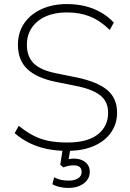

<svg xmlns="http://www.w3.org/2000/svg" viewBox="-20 -733 640 943"><path d="M310 8Q255 8 208.5 -2Q162 -12 123 -31.5Q84 -51 52 -79L72 -115Q107 -87 141.5 -68.5Q176 -50 217 -41.5Q258 -33 310 -33Q410 -33 460.5 -73Q511 -113 511 -179Q511 -215 495 -240Q479 -265 444 -282.5Q409 -300 353 -311L254 -331Q160 -350 114 -394Q68 -438 68 -513Q68 -573 98.5 -618Q129 -663 183.5 -688Q238 -713 308 -713Q356 -713 397.5 -703Q439 -693 475 -672.5Q511 -652 539 -622L519 -586Q472 -632 422 -652Q372 -672 308 -672Q249 -672 205 -652.5Q161 -633 136.5 -597Q112 -561 112 -513Q112 -455 146 -421.5Q180 -388 256 -373L355 -353Q457 -332 506 -291.5Q555 -251 555 -180Q555 -125 525.5 -82.5Q496 -40 441 -16Q386 8 310 8ZM315 190Q292 190 271.5 185Q251 180 237 172L246 138Q265 147 280 150.5Q295 154 319 154Q346 154 363.5 143Q381 132 381 111Q381 96 371.5 87.5Q362 79 342 79Q331 79 319.5 81Q308 83 291 89L276 76L291 -20H329L316 55L298 53Q310 50 321.5 48Q333 46 343 46Q365 46 382.5 53.5Q400 61 410.5 75.5Q421 90 421 111Q421 134 407.5 152Q394 170 370.5 180Q347 190 315 190Z"/></svg>

Font: Nunito Sans 12pt ExtraLight ExtraLight
Style: Regular
Weight: 250
Version: Version 3.101;gftools[0.9.27]